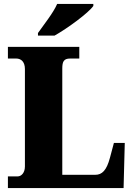

<svg xmlns="http://www.w3.org/2000/svg" viewBox="-20 -951 676 971"><path d="M172 -784V-771H256C322 -808 428 -886 452 -921V-931H269C250 -886 199 -823 172 -784ZM20 0H605L611 -228H556L536 -153C519 -89 496 -67 462 -67H295V-604C295 -639 302 -655 335 -655H381V-714H20V-655H62C86 -655 106 -639 106 -602V-109C106 -75 86 -59 70 -59H20Z"/></svg>

Font: Noto Serif Bengali SemiCondensed Black
Style: Regular
Weight: 900
Width: 4
Designer: Juan Bruce, Universal Thirst, Indian Type Foundry and the Monotype Design Team.
Foundry: Monotype Imaging Inc.
Version: Version 2.003